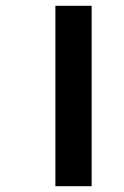

<svg xmlns="http://www.w3.org/2000/svg" viewBox="-20 -642 429 662"><path d="M171 0V-622H296V0Z"/></svg>

Font: Noto Sans Bengali ExtraCondensed
Style: Bold
Weight: 700
Width: 2
Designer: Joana Ranito - Universal Thirst; Jelle Bosma - Monotype Design Team
Foundry: Universal Thirst ehf.
Version: Version 3.000; ttfautohint (v1.8.4.7-5d5b)